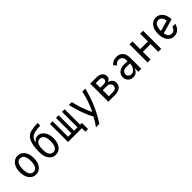

<svg xmlns="http://www.w3.org/2000/svg" viewBox="330 -2282 4028 4028"><g transform="rotate(-45 2344.0 -268.0)"><path d="M390.1 -129.9Q415 -181.2 415 -268.6Q415 -356 390.1 -407.2Q359.4 -470.2 293 -470.2Q226.6 -470.2 195.8 -407.2Q170.9 -356 170.9 -268.6Q170.9 -181.2 195.8 -129.9Q226.6 -66.9 293 -66.9Q359.4 -66.9 390.1 -129.9ZM139.6 -68.4Q83 -143.1 83 -268.6Q83 -394 139.6 -468.8Q198.7 -546.9 293 -546.9Q387.2 -546.9 446.3 -468.8Q502.9 -394 502.9 -268.6Q502.9 -143.1 446.3 -68.4Q387.2 9.8 293 9.8Q198.7 9.8 139.6 -68.4Z M1078.1 -732.4V-653.8Q917 -653.8 846.2 -614.3Q777.8 -576.2 755.4 -468.3Q815.9 -546.9 892.6 -546.9Q973.1 -546.9 1032.2 -468.8Q1088.9 -394 1088.9 -268.6Q1088.9 -143.1 1032.2 -68.4Q973.1 9.8 878.9 9.8Q784.7 9.8 725.6 -68.4Q668.9 -143.1 668.9 -268.6Q668.9 -564.5 773.9 -660.6Q852.1 -732.4 1078.1 -732.4ZM976.1 -129.9Q1001 -181.2 1001 -268.6Q1001 -356 976.1 -407.2Q945.3 -470.2 878.9 -470.2Q812.5 -470.2 781.7 -407.2Q756.8 -356 756.8 -268.6Q756.8 -181.2 781.7 -129.9Q812.5 -66.9 878.9 -66.9Q945.3 -66.9 976.1 -129.9Z M1247.1 0V-537.1H1325.2V-78.1H1425.8V-537.1H1503.9V-78.1H1604.5V-537.1H1682.6V-78.1H1735.4V104H1657.2V0Z M1806.6 -537.1Q1806.6 -537.1 1894.5 -537.1Q1946.3 -295.9 2051.8 -85.4Q2157.2 -300.8 2207 -537.1H2294.9Q2200.2 -139.6 1979.5 195.3H1878.9Q1950.2 100.6 2002.9 0Q1893.6 -186.5 1806.6 -537.1Z M2441.4 0V-537.1H2634.3Q2714.4 -537.1 2759.8 -495.1Q2804.2 -454.1 2804.2 -398.4Q2803.7 -321.3 2727.5 -296.9Q2845.7 -264.6 2845.7 -162.1Q2845.7 -81.5 2785.2 -40Q2725.6 0 2643.1 0ZM2529.8 -253.9V-74.7H2643.6Q2706.1 -74.7 2729 -94.7Q2757.8 -119.6 2757.8 -163.1Q2757.8 -202.1 2729 -228.5Q2700.7 -253.9 2643.6 -253.9ZM2529.8 -328.1H2633.8Q2671.9 -328.1 2693.8 -343.8Q2716.8 -359.9 2716.8 -396.5Q2716.8 -428.7 2692.9 -447.8Q2673.8 -462.4 2633.8 -462.4H2529.8Z M3418.9 0H3331.1V-115.7Q3290.5 9.8 3180.2 9.8Q3101.1 9.8 3057.1 -42Q3017.6 -88.4 3017.6 -146Q3017.6 -232.4 3086.4 -280.8Q3140.1 -318.8 3213.4 -318.8H3328.6Q3328.6 -387.2 3313.5 -416Q3284.7 -470.7 3220.2 -470.7Q3142.6 -470.7 3111.8 -407.2L3055.7 -468.8Q3114.7 -546.9 3231.4 -546.9Q3330.6 -546.9 3384.3 -467.8Q3418.9 -416.5 3418.9 -319.3ZM3331.1 -247.6Q3274.4 -247.6 3214.8 -247.6Q3160.2 -247.6 3128.9 -218.8Q3101.6 -193.4 3101.6 -149.9Q3101.6 -117.2 3123 -93.8Q3149.4 -64.9 3197.8 -64.9Q3249 -64.9 3282.2 -106.9Q3331.1 -167.5 3331.1 -247.6Z M3606.4 -537.1H3694.3V-306.6H3922.9V-537.1H4010.7V0H3922.9V-228.5H3694.3V0H3606.4Z M4592.3 -163.1Q4577.1 -107.4 4547.9 -68.4Q4489.3 9.8 4394.5 9.8Q4300.3 9.8 4241.2 -68.4Q4184.6 -143.1 4184.6 -268.6Q4184.6 -394 4241.2 -468.8Q4300.3 -546.9 4394.5 -546.9Q4488.3 -546.9 4547.9 -468.8Q4600.6 -399.4 4604 -286.1L4278.3 -191.9Q4284.7 -156.2 4297.4 -129.9Q4327.6 -66.9 4394.5 -66.9Q4461.4 -66.9 4491.7 -129.9Q4499 -145 4504.4 -163.1ZM4272.5 -268.6 4511.7 -337.9Q4505.9 -378.4 4491.7 -407.2Q4460.9 -470.2 4394.5 -470.2Q4328.1 -470.2 4297.4 -407.2Q4272.5 -356 4272.5 -268.6Z"/></g></svg>

Font: Consola Mono
Style: Book
Weight: 400
Monospace: yes
Version: Version 2.001